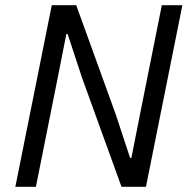

<svg xmlns="http://www.w3.org/2000/svg" viewBox="-20 -718 724 738"><path d="M447 0 295 -420 240 -587H235L202 -420L118 0H39L179 -698H273L425 -278L480 -111H485L518 -278L602 -698H681L541 0Z"/></svg>

Font: IBM Plex Sans
Style: Italic
Weight: 400
Italic angle: -11.31°
Designer: Mike Abbink, Paul van der Laan, Pieter van Rosmalen
Foundry: Bold Monday
Version: Version 3.201